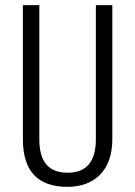

<svg xmlns="http://www.w3.org/2000/svg" viewBox="-20 -720 526 747"><path d="M243 7Q156 7 112.5 -39Q69 -85 69 -179V-700H133V-178Q133 -113 160 -80.5Q187 -48 243 -48Q353 -48 353 -178V-700H417V-179Q417 -133 404.5 -98Q392 -63 369 -40Q346 -17 314 -5Q282 7 243 7Z"/></svg>

Font: Pathway Extreme Condensed ExtraLight
Style: Regular
Weight: 250
Width: 3
Version: Version 1.001;gftools[0.9.26]